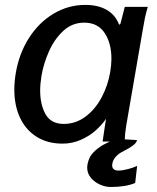

<svg xmlns="http://www.w3.org/2000/svg" viewBox="-20 -578 640 784"><path d="M38.5 -212Q38.5 -245 44.5 -280Q58 -359.5 98.2 -422.8Q138.5 -486 198.5 -522Q258.5 -558 328.5 -558Q380 -558 415.5 -537.8Q451 -517.5 466.5 -477L471.5 -480L489.5 -550H583.5Q576 -525 571.5 -503.2Q567 -481.5 562.5 -453.5L496 -68.5L494.5 -58Q490 -31 489.5 -9L539.5 -6Q537 5.5 524.2 15Q511.5 24.5 501.2 30Q491 35.5 489 36.5Q487 37.5 474.5 44.5Q462 51.5 451.8 63.2Q441.5 75 439 89Q438 95 438 97Q438 107.5 444.5 113Q451 118.5 463 118.5Q479.5 118.5 502.5 112.5Q525.5 106.5 540 99.5L532 169Q495 185.5 431.5 185.5Q410 185.5 387.8 175.5Q365.5 165.5 350.8 147.5Q336 129.5 336 106.5Q336 102.5 337 94.5Q342.5 67 354.5 52.2Q366.5 37.5 384.5 24.5Q397 14.5 428 0H399Q400.5 -11.5 403.5 -30.8Q406.5 -50 408 -61L413 -93Q396.5 -68.5 370.5 -45.2Q344.5 -22 309.5 -6.8Q274.5 8.5 235.5 8.5Q174.5 8.5 130 -19.2Q85.5 -47 62 -96.8Q38.5 -146.5 38.5 -212ZM430 -283.5Q435 -314.5 435 -337.5Q435 -402 407 -443.8Q379 -485.5 324 -485.5Q274 -485.5 237.2 -450.8Q200.5 -416 179 -366.2Q157.5 -316.5 149.5 -269Q144 -236 144 -208.5Q144 -150.5 166.2 -111.2Q188.5 -72 240.5 -72Q289 -72 328.8 -101.5Q368.5 -131 394.5 -179.5Q420.5 -228 430 -283.5Z"/></svg>

Font: JuliaMono MediumItalic
Style: Regular
Weight: 500
Italic angle: -9°
Monospace: yes
Designer: cormullion
Foundry: corm
Version: Version 0.049; ttfautohint (v1.8.4)